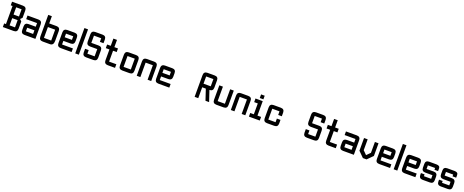

<svg xmlns="http://www.w3.org/2000/svg" viewBox="225 -2777 11756 4869"><g transform="rotate(20 6103.5 -342.0)"><path d="M48.8 -683.6H341.8Q439.5 -683.6 439.5 -585.9V-390.6L390.6 -341.8L439.5 -293V-97.7Q439.5 0 341.8 0H48.8V-97.7H97.7V-585.9H48.8ZM341.8 -585.9H195.3V-390.6H341.8ZM341.8 -293H195.3V-97.7H341.8Z M927.7 0H634.8Q537.1 0 537.1 -97.7V-195.3Q537.1 -293 634.8 -293H830.1V-390.6H537.1V-488.3H830.1Q927.7 -488.3 927.7 -390.6ZM634.8 -97.7H830.1V-195.3H634.8Z M1025.4 -683.6H1123V-488.3H1318.4Q1416 -488.3 1416 -390.6V-122.1Q1416 0 1318.4 0H1123Q1025.4 0 1025.4 -97.7ZM1318.4 -390.6H1123V-97.7H1318.4Z M1611.3 -488.3H1806.6Q1904.3 -488.3 1904.3 -390.6V-293Q1904.3 -195.3 1806.6 -195.3H1611.3V-97.7H1904.3V0H1611.3Q1513.7 0 1513.7 -97.7V-390.6Q1513.7 -488.3 1611.3 -488.3ZM1806.6 -390.6H1611.3V-293H1806.6Z M2002 -683.6H2099.6V0H2002Z M2197.3 -195.3H2294.9V-97.7H2490.2V-293H2294.9Q2197.3 -293 2197.3 -390.6V-585.9Q2197.3 -683.6 2294.9 -683.6H2490.2Q2587.9 -683.6 2587.9 -585.9V-488.3H2490.2V-585.9H2294.9V-390.6H2490.2Q2587.9 -390.6 2587.9 -293V-97.7Q2587.9 0 2490.2 0H2294.9Q2197.3 0 2197.3 -97.7Z M2880.9 0Q2783.2 0 2783.2 -97.7V-390.6H2685.5V-488.3H2783.2V-683.6H2880.9V-488.3H2978.5V-390.6H2880.9V-97.7H3076.2V0Z M3466.8 0H3271.5Q3173.8 0 3173.8 -97.7V-390.6Q3173.8 -488.3 3271.5 -488.3H3466.8Q3564.5 -488.3 3564.5 -390.6V-97.7Q3564.5 0 3466.8 0ZM3466.8 -97.7V-390.6H3271.5V-97.7Z M3955.1 -390.6H3759.8V0H3662.1V-390.6Q3662.1 -488.3 3759.8 -488.3H3955.1Q4052.7 -488.3 4052.7 -390.6V0H3955.1Z M4248 -488.3H4443.4Q4541 -488.3 4541 -390.6V-293Q4541 -195.3 4443.4 -195.3H4248V-97.7H4541V0H4248Q4150.4 0 4150.4 -97.7V-390.6Q4150.4 -488.3 4248 -488.3ZM4443.4 -390.6H4248V-293H4443.4Z M5419.9 -293H5322.3V0H5224.6V-585.9Q5224.6 -683.6 5322.3 -683.6H5517.6Q5615.2 -683.6 5615.2 -585.9V-390.6Q5615.2 -293 5517.6 -293L5615.2 0H5517.6ZM5517.6 -390.6V-585.9H5322.3V-390.6Z M6005.9 -488.3H6103.5V-97.7Q6103.5 0 6005.9 0H5810.5Q5712.9 0 5712.9 -97.7V-488.3H5810.5V-97.7H6005.9Z M6494.1 -390.6H6298.8V0H6201.2V-390.6Q6201.2 -488.3 6298.8 -488.3H6494.1Q6591.8 -488.3 6591.8 -390.6V0H6494.1Z M6787.1 -537.1V-634.8H6884.8V-537.1ZM6689.5 0V-97.7H6787.1V-390.6H6689.5V-488.3H6884.8V-97.7H6982.4V0Z M7373 0H7177.7Q7080.1 0 7080.1 -97.7V-390.6Q7080.1 -488.3 7177.7 -488.3H7373Q7470.7 -488.3 7470.7 -390.6V-293H7373V-390.6H7177.7V-97.7H7373V-195.3H7470.7V-97.7Q7470.7 0 7373 0Z M8154.3 -195.3H8252V-97.7H8447.3V-293H8252Q8154.3 -293 8154.3 -390.6V-585.9Q8154.3 -683.6 8252 -683.6H8447.3Q8544.9 -683.6 8544.9 -585.9V-488.3H8447.3V-585.9H8252V-390.6H8447.3Q8544.9 -390.6 8544.9 -293V-97.7Q8544.9 0 8447.3 0H8252Q8154.3 0 8154.3 -97.7Z M8837.9 0Q8740.2 0 8740.2 -97.7V-390.6H8642.6V-488.3H8740.2V-683.6H8837.9V-488.3H8935.5V-390.6H8837.9V-97.7H9033.2V0Z M9521.5 0H9228.5Q9130.9 0 9130.9 -97.7V-195.3Q9130.9 -293 9228.5 -293H9423.8V-390.6H9130.9V-488.3H9423.8Q9521.5 -488.3 9521.5 -390.6ZM9228.5 -97.7H9423.8V-195.3H9228.5Z M9912.1 -488.3H10009.8V-146.5L9863.3 0H9765.6L9619.1 -146.5V-488.3H9716.8V-195.3L9814.5 -97.7L9912.1 -195.3Z M10205.1 -488.3H10400.4Q10498 -488.3 10498 -390.6V-293Q10498 -195.3 10400.4 -195.3H10205.1V-97.7H10498V0H10205.1Q10107.4 0 10107.4 -97.7V-390.6Q10107.4 -488.3 10205.1 -488.3ZM10400.4 -390.6H10205.1V-293H10400.4Z M10595.7 -683.6H10693.4V0H10595.7Z M10888.7 -488.3H11084Q11181.6 -488.3 11181.6 -390.6V-293Q11181.6 -195.3 11084 -195.3H10888.7V-97.7H11181.6V0H10888.7Q10791 0 10791 -97.7V-390.6Q10791 -488.3 10888.7 -488.3ZM11084 -390.6H10888.7V-293H11084Z M11279.3 -146.5H11377V-97.7H11572.3V-195.3H11377Q11279.3 -195.3 11279.3 -295.4V-395.5Q11279.3 -488.3 11377 -488.3H11572.3Q11669.9 -488.3 11669.9 -415V-341.8H11572.3V-390.6H11377V-293H11572.3Q11669.9 -293 11669.9 -195.3V-97.7Q11669.9 0 11572.3 0H11377Q11279.3 0 11279.3 -97.7Z M11767.6 -146.5H11865.2V-97.7H12060.5V-195.3H11865.2Q11767.6 -195.3 11767.6 -295.4V-395.5Q11767.6 -488.3 11865.2 -488.3H12060.5Q12158.2 -488.3 12158.2 -415V-341.8H12060.5V-390.6H11865.2V-293H12060.5Q12158.2 -293 12158.2 -195.3V-97.7Q12158.2 0 12060.5 0H11865.2Q11767.6 0 11767.6 -97.7Z"/></g></svg>

Font: BabelStone Runic Staveless
Style: Regular
Weight: 400
Designer: Andrew West
Foundry: BabelStone
Version: Version 3.002 March 14, 2022